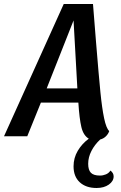

<svg xmlns="http://www.w3.org/2000/svg" viewBox="-48 -680 604 958"><path d="M519 200Q519 224 495 241Q471 258 434 258Q381 258 350 229.5Q319 201 319 150Q319 108 340 72.5Q361 37 395 12Q368 -4 358 -46Q348 -88 343 -168H156Q133 -113 88 0H-28L270 -660H416Q425 -552 431 -472Q445 -300 453 -220Q461 -140 471.5 -90Q482 -40 497 -26Q492 -11 480 0.5Q468 12 452 16Q424 42 408 73.5Q392 105 392 137Q392 168 405.5 182Q419 196 451 196Q466 196 480.5 190Q495 184 503 171Q519 183 519 200ZM338 -239 319 -578 238 -373 185 -239Z"/></svg>

Font: Sansita
Style: Italic
Weight: 400
Italic angle: -11°
Designer: Pablo Cosgaya
Foundry: Omnibus-Type
Version: Version 1.006